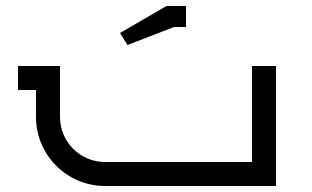

<svg xmlns="http://www.w3.org/2000/svg" viewBox="-20 -620 1040 640"><path d="M380 -510 405 -470 560 -530H600V-600H535ZM40 -400V-320H100V-230C100 -103 203 0 330 0H900V-400H820V-80H330C247.2 -80 180 -147.2 180 -230V-400Z"/></svg>

Font: KetosagCBd
Style: Regular
Weight: 500
Designer: gluk
Foundry: gluk
Version: Version 00.0024